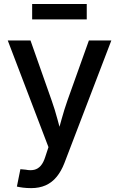

<svg xmlns="http://www.w3.org/2000/svg" viewBox="-20 -739 599 965"><path d="M64.9 198.7 82.5 111.3 108.9 113.8Q133.3 118.7 152.1 114.3Q170.9 109.9 184.8 94Q198.7 78.1 208 47.9L223.6 0.5L19 -535.6H133.3L239.3 -234.9Q256.3 -187 268.8 -139.6Q281.2 -92.3 294.4 -44.9H263.2Q276.4 -92.3 289.6 -139.9Q302.7 -187.5 319.3 -234.9L426.8 -535.6H539.6L303.7 80.6Q287.6 122.1 264.4 150.1Q241.2 178.2 209.5 192.4Q177.7 206.5 136.7 206.5Q114.3 206.5 95.5 204.1Q76.7 201.7 64.9 198.7ZM416 -718.8V-641.6H141.6V-718.8Z"/></svg>

Font: Inter 20pt Medium
Style: Regular
Weight: 500
Version: Version 4.001;git-66647c0bb